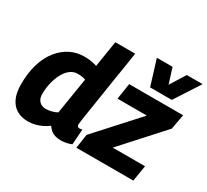

<svg xmlns="http://www.w3.org/2000/svg" viewBox="-155 -1030 1381 1282"><g transform="rotate(30 535.0 -389.5)"><path d="M436 10Q413 10 393 4Q373 -2 358 -14.5Q343 -27 333 -43Q314 -28 289.5 -16Q265 -4 238 3Q211 10 183 10Q134 10 97.5 -10.5Q61 -31 40.5 -74Q20 -117 20 -183Q20 -272 41 -340.5Q62 -409 100 -456.5Q138 -504 187.5 -529Q237 -554 295 -554Q324 -554 348.5 -550Q373 -546 393 -539L425 -740H578Q575 -719 569.5 -682.5Q564 -646 556.5 -600.5Q549 -555 541 -504.5Q533 -454 525.5 -404Q518 -354 510.5 -308Q503 -262 497.5 -226Q492 -190 489 -168Q486 -146 486 -143Q486 -133 490.5 -127.5Q495 -122 506 -122Q511 -122 516 -122.5Q521 -123 526 -125L518 -7Q502 1 479 5.5Q456 10 436 10ZM245 -122Q266 -122 289 -128Q312 -134 330 -144L375 -423Q361 -428 345.5 -430Q330 -432 312 -432Q283 -432 257.5 -413Q232 -394 214 -360.5Q196 -327 185.5 -284.5Q175 -242 175 -196Q175 -173 184 -156Q193 -139 209 -130.5Q225 -122 245 -122ZM552 0 568 -108 852 -421H626L645 -544H1061L1040 -429L762 -122H1011L991 0ZM1070 -789 944 -595H777L717 -789H838L875 -672L948 -789Z"/></g></svg>

Font: Georama ExtraCondensed Thin
Style: Bold Italic
Weight: 700
Italic angle: -9°
Version: Version 1.001